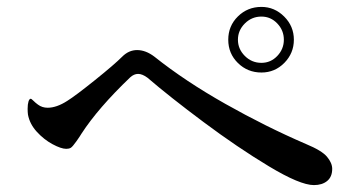

<svg xmlns="http://www.w3.org/2000/svg" viewBox="-20 -665 1040 556"><path d="M641 -550Q641 -590 669 -617.5Q697 -645 737 -645Q775 -645 803 -617Q831 -589 831 -550Q831 -511 803.5 -483Q776 -455 737 -455Q697 -455 669 -482.5Q641 -510 641 -550ZM802 -550Q802 -577 783 -597Q764 -617 737 -617Q709 -617 689 -597Q669 -577 669 -550Q669 -523 689 -503Q709 -483 737 -483Q764 -483 783 -503Q802 -523 802 -550ZM407 -440Q392 -451 380 -451Q368 -451 357 -441Q264 -352 216 -278Q212 -271 201 -255.5Q190 -240 185 -237Q180 -234 172 -234Q157 -234 132 -247.5Q107 -261 86.5 -283.5Q66 -306 61 -333Q60 -340 60 -350Q60 -363 62.5 -371Q65 -379 69 -379Q71 -379 77 -373Q83 -367 90 -362Q102 -353 118 -353Q144 -353 175 -373Q199 -388 255 -433Q311 -478 334 -501Q353 -520 377 -520Q402 -520 427 -501Q516 -430 633 -364Q750 -298 866 -248Q912 -229 927 -211Q942 -193 942 -176Q942 -153 927.5 -141Q913 -129 889 -129Q849 -129 758.5 -183.5Q668 -238 569.5 -311.5Q471 -385 407 -440Z"/></svg>

Font: Shippori Mincho B1 SemiBold
Style: Regular
Weight: 600
Designer: FONTDASU
Foundry: FONTDASU / Google Inc. / but / Adobe
Version: Version 3.110; ttfautohint (v1.8.3)